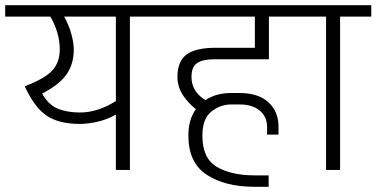

<svg xmlns="http://www.w3.org/2000/svg" viewBox="-30 -654 1449 739"><path d="M590 -634V-590H470V0H416V-213Q383 -194 345.5 -185.5Q308 -177 278 -177Q197 -177 150 -208.5Q103 -240 65 -322Q142 -351 171 -382.5Q200 -414 200 -464Q200 -527 164 -590H-10V-634ZM416 -265V-590H217Q235 -558 244.5 -523.5Q254 -489 254 -464Q254 -407 225.5 -367Q197 -327 132 -294Q156 -251 192 -236Q228 -221 278 -221Q346 -221 416 -265Z M707 -358Q707 -328 722 -305Q737 -282 761 -269Q802 -296 860 -296H892Q964 -296 1003 -260.5Q1042 -225 1042 -166V-136H998V-166Q998 -204 970 -228Q942 -252 892 -252H860Q818 -252 783.5 -224.5Q749 -197 749 -132Q749 -44 805 -11.5Q861 21 950 21H1004V65H950Q836 65 765.5 18.5Q695 -28 695 -132Q695 -194 724 -234Q697 -254 675 -286.5Q653 -319 653 -358Q653 -418 688 -444Q723 -470 797 -470H951V-590H570V-634H1125V-590H1005V-426H797Q751 -426 729 -411.5Q707 -397 707 -358Z M1399 -590H1279V0H1225V-590H1105V-634H1399Z"/></svg>

Font: Biryani ExtraLight
Style: Regular
Weight: 275
Designer: Dan Reynolds and Mathieu Reguer
Foundry: Dan Reynolds and Mathieu Reguer
Version: Version 1.004; ttfautohint (v1.1) -l 5 -r 5 -G 72 -x 0 -D la